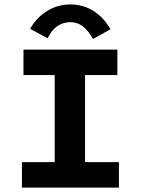

<svg xmlns="http://www.w3.org/2000/svg" viewBox="-20 -847 640 867"><path d="M79 0V-115H227V-508H86V-623H510V-508H364V-115H517V0ZM195 -674 116 -717Q146 -769 193.5 -798Q241 -827 298 -827Q355 -827 402 -797.5Q449 -768 479 -715L400 -671Q379 -709 354 -728Q329 -747 298 -747Q266 -747 239.5 -729.5Q213 -712 195 -674Z"/></svg>

Font: Inconsolata Expanded Black
Style: Regular
Weight: 900
Width: 7
Monospace: yes
Designer: Raph Levien, Cyreal, Brenton Simpson
Foundry: Raph Levien, Cyreal, Google
Version: Version 3.001; ttfautohint (v1.8.2.53-6de2)